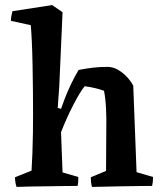

<svg xmlns="http://www.w3.org/2000/svg" viewBox="-20 -731 639 755"><path d="M45 4Q42 -5 40.5 -14.5Q39 -24 39 -34L104 -60Q106 -91 107.5 -130Q109 -169 109.5 -209.5Q110 -250 110 -285Q110 -323 109.5 -374.5Q109 -426 108 -477.5Q107 -529 105 -570.5Q103 -612 101 -632L23 -649Q23 -660 25 -669.5Q27 -679 29 -687L185 -711L226 -683L213 -391L207 -307L220 -303Q225 -318 235 -344Q245 -370 259 -399.5Q273 -429 289 -456Q321 -462 346.5 -465Q372 -468 403 -468Q424 -468 444 -456.5Q464 -445 480 -427.5Q496 -410 504 -394Q507 -309 510.5 -224Q514 -139 517 -54L582 -35Q582 -27 581 -17.5Q580 -8 578 0Q560 0 528.5 0.5Q497 1 461.5 1.5Q426 2 394 3Q362 4 342 4Q339 -5 338 -14.5Q337 -24 337 -34L397 -59L398 -227Q399 -261 397 -302.5Q395 -344 389 -374Q373 -380 354 -384.5Q335 -389 313 -392Q295 -370 268.5 -319Q242 -268 220 -211L226 -53L288 -35Q288 -27 287.5 -17.5Q287 -8 285 0Q266 0 234 0.5Q202 1 166 1.5Q130 2 97 2.5Q64 3 45 4Z"/></svg>

Font: Labrada SemiBold
Style: Regular
Weight: 600
Designer: Mercedes Jáuregui
Foundry: Omnibus-Type Team
Version: Version 1.000; ttfautohint (v1.8.4.7-5d5b)